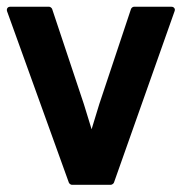

<svg xmlns="http://www.w3.org/2000/svg" viewBox="-34 -520 526 555"><path d="M230 -148.9Q230 -147.9 230.2 -147.5Q230.5 -147 230.5 -146.5L231.4 -148.4L252.9 -218.8L344.7 -494.1Q345.7 -496.6 348.1 -498.5Q350.6 -500.5 353.5 -500.5H461.4Q466.8 -500.5 469.7 -496.8Q472.7 -493.2 470.7 -487.8L295.4 7.8Q294.4 10.3 291.5 12.2Q288.6 14.2 286.1 14.2H173.8Q171.4 14.2 168.7 12.2Q166 10.3 165 7.8L-13.7 -487.8Q-15.1 -493.2 -12.5 -496.8Q-9.8 -500.5 -4.4 -500.5H107.9Q110.4 -500.5 113 -498.5Q115.7 -496.6 116.7 -494.1L208.5 -218.8Z"/></svg>

Font: Pyidaungsu ZawDecode
Style: Bold
Weight: 700
Designer: Sun Tun
Foundry: Your Own Font Foundry
Version: Version 2.50